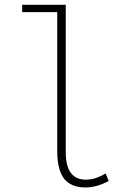

<svg xmlns="http://www.w3.org/2000/svg" viewBox="-20 -784 540 817"><path d="M343.8 13.7Q283.2 13.7 253.4 -22.9Q223.6 -59.6 223.6 -141.6V-732.4H74.2V-763.7H259.8V-135.7Q259.8 -19.5 345.7 -19.5Q385.7 -19.5 429.7 -45.9L442.4 -13.7Q390.6 13.7 343.8 13.7Z"/></svg>

Font: Gen Shin Gothic Monospace ExtraLight
Style: Regular
Weight: 200
Designer: [Source Han Sans]
Ryoko NISHIZUKA  (kana & ideographs); Paul D. Hunt (Latin, Greek & Cyrillic); Wenlong ZHANG  (bopomofo
Version: Version 1.002.20150607